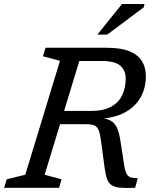

<svg xmlns="http://www.w3.org/2000/svg" viewBox="-40 -936 766 957"><path d="M413 -383Q475.5 -383 513.5 -404Q551.5 -425 569 -461.5Q586.5 -498 586.5 -544Q586.5 -586.5 558.8 -609.2Q531 -632 467.5 -632H312.5L333.5 -698H492.5Q563 -698 605.8 -680.2Q648.5 -662.5 667.8 -630.8Q687 -599 687 -556Q687 -497.5 661.2 -451.5Q635.5 -405.5 585.5 -377.2Q535.5 -349 462 -344.5V-348Q497 -344.5 516.5 -331.5Q536 -318.5 546 -292.2Q556 -266 562 -223L577.5 -122Q582 -88 589.8 -72.2Q597.5 -56.5 611.2 -52.2Q625 -48 646.5 -48L633.5 0Q589.5 2 561.5 -0.2Q533.5 -2.5 517.5 -12.5Q501.5 -22.5 493.8 -43.5Q486 -64.5 481.5 -99L465 -222Q460 -265 452.5 -285Q445 -305 429.8 -311Q414.5 -317 386 -317H217.5L237 -383ZM182.5 -65 267 -42.5 254.5 0H-19.5L-6.5 -42.5L86 -65L259 -633L174 -655.5L187 -698H375.5ZM445.5 -763.5 568 -916H680.5L676.5 -899.5L494.5 -763.5Z"/></svg>

Font: Newsreader 9pt
Style: Italic
Weight: 400
Italic angle: -17°
Designer: Hugues Gentile
Foundry: Production Type
Version: Version 1.003